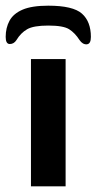

<svg xmlns="http://www.w3.org/2000/svg" viewBox="-49 -656 340 676"><path d="M60 0V-448H182V0ZM121 -636Q63 -636 30.5 -622Q-2 -608 -15.5 -583Q-29 -558 -29 -526Q-29 -501 -14.5 -501Q0 -501 9 -515Q24 -540 46.5 -553Q69 -566 121 -566Q174 -566 194.5 -553Q215 -540 231 -515Q242 -499 256.5 -500Q271 -501 271 -526Q271 -580 239.5 -608Q208 -636 121 -636Z"/></svg>

Font: Goldman
Style: Regular
Weight: 400
Designer: Jaikishan Patel
Version: Version 1.000; ttfautohint (v1.8.3)